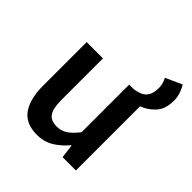

<svg xmlns="http://www.w3.org/2000/svg" viewBox="-188 -813 958 958"><g transform="rotate(45 291.5 -334.0)"><path d="M219 12Q140 12 104 -39Q68 -90 68 -183V-491H183V-198Q183 -137 201 -112Q219 -87 259 -87Q291 -87 315.5 -103Q340 -119 368 -155V-491H402Q423 -494 442 -502Q461 -510 473 -529.5Q485 -549 485 -585Q485 -601 480.5 -615.5Q476 -630 470 -641L556 -680Q567 -664 575 -641Q583 -618 583 -593Q583 -532 552 -499Q521 -466 483 -453V0H389L380 -72H377Q345 -34 307 -11Q269 12 219 12Z"/></g></svg>

Font: Source Sans Pro SemiBold
Style: Regular
Weight: 600
Designer: Paul D. Hunt
Foundry: Adobe Systems Incorporated
Version: Version 2.045;hotconv 1.0.109;makeotfexe 2.5.65596